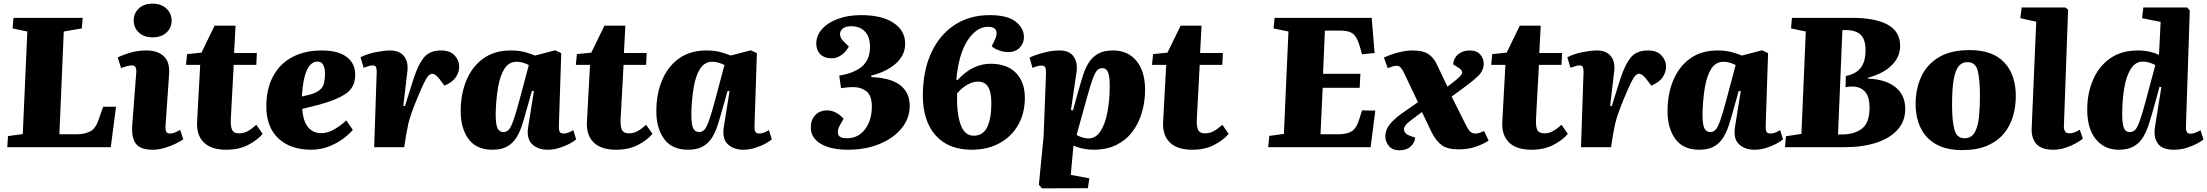

<svg xmlns="http://www.w3.org/2000/svg" viewBox="-20 -808 12116 1054"><path d="M24 -61 105 -72 130 -635 49 -652 54 -710H434L429 -652L330 -635L306 -71H401Q444 -71 475 -86.5Q506 -102 523 -156L546 -222H617L588 0H20Z M714 -696Q714 -735 742 -761.5Q770 -788 818 -788Q864 -788 893 -761.5Q922 -735 922 -695Q922 -655 893.5 -629Q865 -603 819 -603Q770 -603 742 -629.5Q714 -656 714 -696ZM728 -410Q731 -449 705 -449Q683 -449 645 -434L626 -493Q648 -504 690.5 -517.5Q733 -531 784 -531Q846 -531 880 -498.5Q914 -466 908 -397L889 -122Q887 -99 891.5 -87Q896 -75 913 -75Q927 -75 941.5 -81Q956 -87 969 -95L986 -43Q972 -33 944.5 -19.5Q917 -6 883.5 4Q850 14 819 14Q750 14 725.5 -19.5Q701 -53 706 -122Z M1007 -511 1086 -519 1158 -667H1273L1265 -517H1390L1387 -452H1263L1247 -154Q1245 -117 1253.5 -96.5Q1262 -76 1294 -76Q1318 -76 1340.5 -88.5Q1363 -101 1387 -123L1422 -73Q1392 -38 1341.5 -12Q1291 14 1222 14Q1140 14 1099 -26Q1058 -66 1062 -140L1079 -452H1001Z M1746 -531Q1836 -531 1883 -495.5Q1930 -460 1930 -398Q1930 -328 1877.5 -293Q1825 -258 1727 -232L1639 -210Q1645 -139 1672.5 -108Q1700 -77 1742 -77Q1779 -77 1814.5 -97.5Q1850 -118 1881 -147L1917 -95Q1893 -67 1857.5 -42Q1822 -17 1778.5 -1.5Q1735 14 1689 14Q1575 14 1508.5 -48Q1442 -110 1442 -224Q1442 -320 1479 -389Q1516 -458 1584.5 -494.5Q1653 -531 1746 -531ZM1764 -402Q1764 -470 1723 -470Q1687 -470 1665 -423.5Q1643 -377 1637 -278L1686 -290Q1725 -301 1744.5 -323Q1764 -345 1764 -402Z M2048 -414Q2048 -426 2045 -437.5Q2042 -449 2026 -449Q2017 -449 2005 -445.5Q1993 -442 1976 -436L1959 -494Q2001 -514 2046.5 -522.5Q2092 -531 2122 -531Q2173 -531 2198 -499.5Q2223 -468 2216 -414L2194 -227L2203 -226L2251 -378Q2275 -452 2306.5 -491.5Q2338 -531 2401 -531Q2451 -531 2476 -503.5Q2501 -476 2501 -443Q2501 -411 2481.5 -383Q2462 -355 2420 -338L2394 -372Q2371 -403 2353 -403Q2343 -403 2333 -393.5Q2323 -384 2308.5 -354.5Q2294 -325 2269 -265Q2248 -214 2237 -181.5Q2226 -149 2220.5 -124Q2215 -99 2210 -70L2199 0H2034Z M3048 -119Q3047 -98 3051.5 -86.5Q3056 -75 3075 -75Q3088 -75 3102.5 -81Q3117 -87 3127 -94L3143 -43Q3131 -32 3106.5 -19Q3082 -6 3050.5 4Q3019 14 2987 14Q2934 14 2902 -15.5Q2870 -45 2879 -108L2911 -308L2900 -309L2866 -189Q2855 -148 2842.5 -111.5Q2830 -75 2811 -47Q2792 -19 2761.5 -2.5Q2731 14 2683 14Q2595 14 2552 -45Q2509 -104 2509 -197Q2509 -293 2541 -368.5Q2573 -444 2634 -487.5Q2695 -531 2784 -531Q2829 -531 2863 -521.5Q2897 -512 2917 -503L3028 -532L3061 -516ZM2744 -83Q2761 -83 2773 -96Q2785 -109 2798.5 -147Q2812 -185 2832 -260L2883 -451Q2870 -458 2852 -463.5Q2834 -469 2817 -469Q2774 -469 2749.5 -431Q2725 -393 2714 -328Q2703 -263 2701 -183Q2701 -124 2711.5 -103.5Q2722 -83 2744 -83Z M3147 -511 3226 -519 3298 -667H3413L3405 -517H3530L3527 -452H3403L3387 -154Q3385 -117 3393.5 -96.5Q3402 -76 3434 -76Q3458 -76 3480.5 -88.5Q3503 -101 3527 -123L3562 -73Q3532 -38 3481.5 -12Q3431 14 3362 14Q3280 14 3239 -26Q3198 -66 3202 -140L3219 -452H3141Z M4122 -119Q4121 -98 4125.5 -86.5Q4130 -75 4149 -75Q4162 -75 4176.5 -81Q4191 -87 4201 -94L4217 -43Q4205 -32 4180.5 -19Q4156 -6 4124.5 4Q4093 14 4061 14Q4008 14 3976 -15.5Q3944 -45 3953 -108L3985 -308L3974 -309L3940 -189Q3929 -148 3916.5 -111.5Q3904 -75 3885 -47Q3866 -19 3835.5 -2.5Q3805 14 3757 14Q3669 14 3626 -45Q3583 -104 3583 -197Q3583 -293 3615 -368.5Q3647 -444 3708 -487.5Q3769 -531 3858 -531Q3903 -531 3937 -521.5Q3971 -512 3991 -503L4102 -532L4135 -516ZM3818 -83Q3835 -83 3847 -96Q3859 -109 3872.5 -147Q3886 -185 3906 -260L3957 -451Q3944 -458 3926 -463.5Q3908 -469 3891 -469Q3848 -469 3823.5 -431Q3799 -393 3788 -328Q3777 -263 3775 -183Q3775 -124 3785.5 -103.5Q3796 -83 3818 -83Z M4949 -568Q4949 -505 4898 -459.5Q4847 -414 4763 -393V-385Q4872 -380 4923 -339.5Q4974 -299 4974 -227Q4974 -159 4930 -104.5Q4886 -50 4809 -18Q4732 14 4634 14Q4541 14 4486 -18.5Q4431 -51 4431 -108Q4431 -150 4455.5 -176Q4480 -202 4521 -202Q4546 -202 4569.5 -189.5Q4593 -177 4611 -156L4591 -121Q4575 -94 4581 -71.5Q4587 -49 4629 -49Q4691 -49 4728.5 -98Q4766 -147 4766 -224Q4766 -283 4736.5 -306.5Q4707 -330 4661 -330Q4647 -330 4633 -328.5Q4619 -327 4597 -324L4587 -393Q4669 -406 4712.5 -443.5Q4756 -481 4756 -551Q4756 -605 4728.5 -634.5Q4701 -664 4653 -664Q4621 -664 4605.5 -650.5Q4590 -637 4591.5 -618Q4593 -599 4610 -582L4640 -552Q4621 -520 4596.5 -504Q4572 -488 4548 -488Q4505 -488 4483 -510.5Q4461 -533 4461 -568Q4461 -614 4493.5 -649.5Q4526 -685 4581.5 -705Q4637 -725 4707 -725Q4821 -725 4885 -682.5Q4949 -640 4949 -568Z M5315 14Q5186 14 5116 -65Q5046 -144 5046 -284Q5046 -417 5091.5 -516.5Q5137 -616 5219.5 -670.5Q5302 -725 5413 -725Q5511 -725 5556 -689Q5601 -653 5601 -604Q5601 -571 5578 -546.5Q5555 -522 5514 -522Q5490 -522 5464 -531.5Q5438 -541 5424 -554L5442 -591Q5457 -624 5447 -642.5Q5437 -661 5405 -661Q5340 -661 5291 -585Q5242 -509 5230 -371L5236 -368Q5318 -458 5418 -458Q5508 -458 5557 -408Q5606 -358 5606 -271Q5606 -186 5569 -121.5Q5532 -57 5466 -21.5Q5400 14 5315 14ZM5325 -63Q5376 -63 5399 -109.5Q5422 -156 5422 -241Q5422 -303 5404 -331.5Q5386 -360 5349 -360Q5319 -360 5288.5 -342Q5258 -324 5234 -295Q5231 -187 5253 -125Q5275 -63 5325 -63Z M5722 -401Q5723 -427 5718 -437.5Q5713 -448 5698 -448Q5687 -448 5672 -444Q5657 -440 5648 -435L5632 -492Q5659 -505 5705.5 -518Q5752 -531 5797 -531Q5851 -531 5874.5 -496.5Q5898 -462 5889 -408L5859 -204L5870 -202L5903 -320Q5915 -363 5927.5 -401Q5940 -439 5959.5 -468Q5979 -497 6010 -514Q6041 -531 6090 -531Q6172 -531 6219 -473.5Q6266 -416 6266 -315Q6266 -251 6249 -192Q6232 -133 6197.5 -86.5Q6163 -40 6109.5 -13Q6056 14 5983 14Q5953 14 5922.5 7.5Q5892 1 5873 -9L5858 152L5960 171L5952 225L5700 226L5683 206L5709 -60ZM6031 -434Q6016 -434 6004.5 -423.5Q5993 -413 5979.5 -377.5Q5966 -342 5946 -269L5890 -67Q5925 -48 5956 -48Q5995 -48 6021 -87.5Q6047 -127 6059.5 -193Q6072 -259 6072 -336Q6072 -389 6062.5 -411.5Q6053 -434 6031 -434Z M6310 -511 6389 -519 6461 -667H6576L6568 -517H6693L6690 -452H6566L6550 -154Q6548 -117 6556.5 -96.5Q6565 -76 6597 -76Q6621 -76 6643.5 -88.5Q6666 -101 6690 -123L6725 -73Q6695 -38 6644.5 -12Q6594 14 6525 14Q6443 14 6402 -26Q6361 -66 6365 -140L6382 -452H6304Z M7053 -635 6971 -652 6977 -710H7510L7526 -517L7457 -510L7444 -556Q7429 -606 7407 -623Q7385 -640 7340 -640H7253L7243 -403H7448L7444 -326H7241L7229 -71H7327Q7374 -71 7400 -87Q7426 -103 7441 -151L7457 -202L7530 -201L7504 0H6942L6948 -62L7028 -73Z M7926 -332 7968 -365Q8000 -390 8005.5 -405Q8011 -420 7990 -434L7957 -455Q7962 -494 7988 -512.5Q8014 -531 8046 -531Q8087 -531 8106 -508.5Q8125 -486 8125 -459Q8125 -420 8093.5 -390Q8062 -360 8008 -321L7949 -278L8025 -126Q8039 -97 8050.5 -86Q8062 -75 8079 -75Q8094 -75 8105 -79.5Q8116 -84 8127 -89L8152 -36Q8127 -19 8084 -3.5Q8041 12 7987 12Q7927 12 7895.5 -10.5Q7864 -33 7839 -82L7786 -193L7722 -145Q7684 -116 7687.5 -94.5Q7691 -73 7717 -64L7749 -52Q7746 -24 7723.5 -3.5Q7701 17 7662 17Q7624 17 7604.5 -6.5Q7585 -30 7585 -58Q7585 -97 7612.5 -129.5Q7640 -162 7695 -199L7764 -247L7686 -411Q7676 -430 7668 -438.5Q7660 -447 7647 -447Q7636 -447 7623.5 -443Q7611 -439 7598 -434L7577 -492Q7589 -498 7615 -507.5Q7641 -517 7673 -524Q7705 -531 7735 -531Q7790 -531 7820 -512Q7850 -493 7869 -452Z M8172 -511 8251 -519 8323 -667H8438L8430 -517H8555L8552 -452H8428L8412 -154Q8410 -117 8418.5 -96.5Q8427 -76 8459 -76Q8483 -76 8505.5 -88.5Q8528 -101 8552 -123L8587 -73Q8557 -38 8506.5 -12Q8456 14 8387 14Q8305 14 8264 -26Q8223 -66 8227 -140L8244 -452H8166Z M8673 -414Q8673 -426 8670 -437.5Q8667 -449 8651 -449Q8642 -449 8630 -445.5Q8618 -442 8601 -436L8584 -494Q8626 -514 8671.5 -522.5Q8717 -531 8747 -531Q8798 -531 8823 -499.5Q8848 -468 8841 -414L8819 -227L8828 -226L8876 -378Q8900 -452 8931.5 -491.5Q8963 -531 9026 -531Q9076 -531 9101 -503.5Q9126 -476 9126 -443Q9126 -411 9106.5 -383Q9087 -355 9045 -338L9019 -372Q8996 -403 8978 -403Q8968 -403 8958 -393.5Q8948 -384 8933.5 -354.5Q8919 -325 8894 -265Q8873 -214 8862 -181.5Q8851 -149 8845.5 -124Q8840 -99 8835 -70L8824 0H8659Z M9673 -119Q9672 -98 9676.5 -86.5Q9681 -75 9700 -75Q9713 -75 9727.5 -81Q9742 -87 9752 -94L9768 -43Q9756 -32 9731.5 -19Q9707 -6 9675.5 4Q9644 14 9612 14Q9559 14 9527 -15.5Q9495 -45 9504 -108L9536 -308L9525 -309L9491 -189Q9480 -148 9467.5 -111.5Q9455 -75 9436 -47Q9417 -19 9386.5 -2.5Q9356 14 9308 14Q9220 14 9177 -45Q9134 -104 9134 -197Q9134 -293 9166 -368.5Q9198 -444 9259 -487.5Q9320 -531 9409 -531Q9454 -531 9488 -521.5Q9522 -512 9542 -503L9653 -532L9686 -516ZM9369 -83Q9386 -83 9398 -96Q9410 -109 9423.5 -147Q9437 -185 9457 -260L9508 -451Q9495 -458 9477 -463.5Q9459 -469 9442 -469Q9399 -469 9374.5 -431Q9350 -393 9339 -328Q9328 -263 9326 -183Q9326 -124 9336.5 -103.5Q9347 -83 9369 -83Z M10411 -556Q10411 -495 10364 -449Q10317 -403 10233 -381V-377Q10334 -372 10386.5 -328.5Q10439 -285 10439 -210Q10439 -143 10397 -96Q10355 -49 10280 -24.5Q10205 0 10104 0H9779L9784 -60L9869 -73L9893 -635L9812 -652L9817 -710H10145Q10275 -710 10343 -672.5Q10411 -635 10411 -556ZM10113 -391Q10167 -401 10194 -435Q10221 -469 10221 -532Q10221 -592 10194 -617.5Q10167 -643 10111 -643H10094L10070 -70H10093Q10160 -70 10201.5 -102Q10243 -134 10243 -216Q10243 -279 10217 -306Q10191 -333 10148 -333Q10134 -333 10126 -332Q10118 -331 10111 -329Z M10752 16Q10664 16 10607.5 -16.5Q10551 -49 10523.5 -106Q10496 -163 10496 -238Q10496 -317 10525.5 -384Q10555 -451 10620.5 -492Q10686 -533 10793 -533Q10919 -533 10982.5 -465.5Q11046 -398 11046 -280Q11046 -223 11030.5 -170Q11015 -117 10980.5 -75Q10946 -33 10889.5 -8.5Q10833 16 10752 16ZM10764 -49Q10802 -49 10820 -80.5Q10838 -112 10843.5 -164.5Q10849 -217 10849 -281Q10849 -368 10837.5 -417.5Q10826 -467 10780 -467Q10752 -467 10733.5 -446Q10715 -425 10705.5 -374.5Q10696 -324 10696 -233Q10696 -143 10709 -96Q10722 -49 10764 -49Z M11158 -689 11071 -708 11078 -767H11317L11333 -756L11310 -118Q11309 -100 11315.5 -88Q11322 -76 11341 -76Q11354 -76 11369 -81.5Q11384 -87 11397 -96L11414 -47Q11403 -37 11377.5 -22.5Q11352 -8 11319 3Q11286 14 11251 14Q11188 14 11159.5 -17Q11131 -48 11133 -104Z M11980 -117Q11979 -98 11983.5 -86Q11988 -74 12006 -74Q12019 -74 12034 -80.5Q12049 -87 12060 -93L12076 -43Q12066 -33 12041.5 -20Q12017 -7 11983.5 3.5Q11950 14 11914 14Q11849 14 11825 -21Q11801 -56 11810 -112L11845 -329L11835 -332L11798 -198Q11786 -156 11773.5 -118Q11761 -80 11741.5 -50Q11722 -20 11690.5 -3Q11659 14 11611 14Q11533 14 11485.5 -43.5Q11438 -101 11438 -206Q11438 -296 11470 -370Q11502 -444 11563.5 -487.5Q11625 -531 11716 -531Q11753 -531 11783.5 -523.5Q11814 -516 11832 -507L11841 -688L11739 -708L11746 -767H11986L12001 -751ZM11671 -83Q11688 -83 11700 -94Q11712 -105 11725.5 -142Q11739 -179 11760 -257L11812 -451Q11796 -459 11778.5 -464.5Q11761 -470 11744 -470Q11703 -470 11678 -431Q11653 -392 11641.5 -326Q11630 -260 11630 -177Q11630 -133 11638.5 -108Q11647 -83 11671 -83Z"/></svg>

Font: Literata 36pt ExtraBold
Style: Italic
Weight: 800
Italic angle: -2°
Designer: Latin by Veronika Burian and Jose Scaglione. Greek by Irene Vlachou. Cyrillic by Vera Evstafieva
Foundry: TypeTogether
Version: Version 3.002